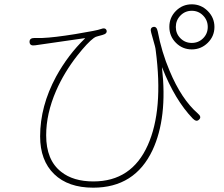

<svg xmlns="http://www.w3.org/2000/svg" viewBox="-20 -818 1040 890"><path d="M412 52Q296 52 231 -11Q166 -74 166 -186Q166 -326 240 -463Q295 -563 373 -639Q377 -642 372 -641L143 -608Q118 -604 117 -623Q116 -642 140 -642H153Q165 -642 177 -642Q230 -644 329 -660Q432 -677 446 -683Q469 -692 474 -677Q478 -662 455 -656L433 -650Q423 -648 415 -642Q386 -621 338 -560Q277 -482 240 -397Q194 -291 194 -191Q194 -76 263 -22Q319 23 413 23Q590 23 665 -145Q738 -308 702 -583Q701 -594 698 -605L681 -666Q674 -689 690 -693Q706 -697 711 -673Q729 -577 766 -490Q821 -358 897 -292Q916 -276 903 -264Q891 -251 874 -268Q791 -354 732 -504Q730 -509 731 -504Q757 -272 687 -122Q605 52 412 52ZM869 -589Q826 -589 795.5 -619.5Q765 -650 765 -693.5Q765 -737 795.5 -767.5Q826 -798 869 -798Q912 -798 943 -767Q974 -736 974 -693Q974 -650 943 -619.5Q912 -589 869 -589ZM869 -619Q900 -619 921.5 -640.5Q943 -662 943 -693Q943 -724 921.5 -746Q900 -768 869 -768Q838 -768 816.5 -746Q795 -724 795 -693Q795 -662 816.5 -640.5Q838 -619 869 -619Z"/></svg>

Font: Resource Han Rounded JP ExtraLight
Style: Regular
Weight: 250
Designer: Cyano Hao (round all glyphs); Ryoko NISHIZUKA 西塚涼子 (kana, bopomofo & ideographs); Paul D. Hunt (Latin, Greek & Cyrillic)
Foundry: Cyano Hao
Version: 0.990